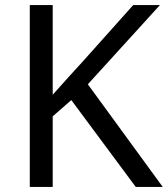

<svg xmlns="http://www.w3.org/2000/svg" viewBox="-20 -734 659 754"><path d="M619 0H513L260 -341L187 -277V0H97V-714H187V-362Q217 -396 248 -430Q279 -464 310 -498L503 -714H608L325 -403Z"/></svg>

Font: Noto Serif Ottoman Siyaq
Style: Regular
Weight: 400
Designer: Sérgio Martins
Version: Version 1.005; ttfautohint (v1.8.4.7-5d5b)